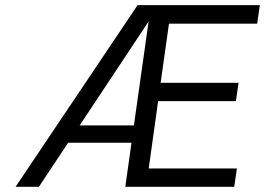

<svg xmlns="http://www.w3.org/2000/svg" viewBox="-20 -720 1021 740"><path d="M971.2 -628.9H631.3L599.1 -400.9H899.4L889.2 -330.1H589.4L553.2 -70.8H893.1L882.8 0H462.9L486.8 -169.9H242.7L129.9 0H40L510.3 -700.2H981.4ZM552.7 -637.2 287.1 -236.8H496.1Z"/></svg>

Font: Fivo Sans
Style: Italic
Weight: 400
Designer: Alexander Slobzheninov
Foundry: Alexander Slobzheninov
Version: 1.0